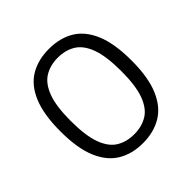

<svg xmlns="http://www.w3.org/2000/svg" viewBox="-193 -916 1092 1092"><g transform="rotate(-45 353.0 -370.0)"><path d="M353 9Q266.5 9 202.5 -29Q138.5 -67 103 -150.5Q67.5 -234 67.5 -370Q67.5 -506 102.5 -589.5Q137.5 -673 201.5 -711Q265.5 -749 353 -749Q440.5 -749 504.5 -711Q568.5 -673 603.8 -589.5Q639 -506 639 -370Q639 -234 603.2 -150.5Q567.5 -67 503.2 -29Q439 9 353 9ZM353 -62Q414 -62 459.5 -89.5Q505 -117 530 -183.8Q555 -250.5 555 -368.5Q555 -488 530 -555.5Q505 -623 459.5 -650.5Q414 -678 353 -678Q292.5 -678 247 -650.5Q201.5 -623 176.2 -556.2Q151 -489.5 151 -371.5Q151 -252 176 -184.5Q201 -117 246.5 -89.5Q292 -62 353 -62Z"/></g></svg>

Font: Encode Sans Expanded
Style: Regular
Weight: 400
Width: 7
Designer: Multiple Designers
Foundry: Impallari Type
Version: Version 3.000; ttfautohint (v1.8.3) -l 8 -r 50 -G 200 -x 14 